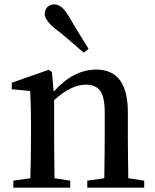

<svg xmlns="http://www.w3.org/2000/svg" viewBox="-20 -860 712 880"><path d="M302 0V-32L230 -43C229 -118 228 -181 228 -232V-401C280 -448 328 -472 373 -472C403 -472 425 -463 439 -444C453 -425 460 -392 460 -346V-232C460 -181 459 -118 458 -43L380 -32V0H641V-32L568 -43C567 -118 566 -181 566 -232V-345C566 -476 518 -541 421 -541C351 -541 286 -507 226 -440L218 -530L203 -540L34 -481V-451L118 -443C118 -440 118 -435 119 -429C121 -378 122 -334 122 -296V-232C122 -163 121 -100 119 -43L41 -32V0ZM386 -636C349 -695 318 -746 293 -789C273 -823 251 -840 228 -840C205 -840 185 -823 185 -796C185 -777 201 -755 232 -729C255 -712 285 -687 323 -654C341 -638 355 -626 364 -619Z"/></svg>

Font: AllPunType SemiBold
Style: Regular
Weight: 600
Version: 1.0